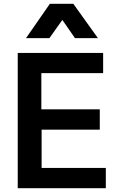

<svg xmlns="http://www.w3.org/2000/svg" viewBox="-20 -989 650 1009"><path d="M239.7 -788.6 307.6 -884.3 374 -788.6H494.6L365.2 -969.2H242.2L116.7 -788.6ZM536.1 0V-106.4H198.7V-307.6H504.4V-414.6H197.3V-604.5H522V-710.9H73.2V0Z"/></svg>

Font: Ride
Style: Bold
Weight: 700
Version: Version 3.000